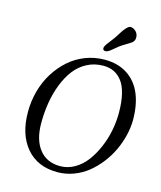

<svg xmlns="http://www.w3.org/2000/svg" viewBox="-136 -1040 967 1151"><g transform="rotate(15 347.0 -464.5)"><path d="M490.7 -809.1Q480 -800.3 466.1 -788.8Q452.1 -777.3 447 -773.4Q441.9 -769.5 434.8 -766.1Q427.7 -762.7 420.9 -762.7Q404.8 -762.7 404.8 -777.3Q404.8 -783.2 408.4 -790.5Q412.1 -797.9 416.3 -803.5Q420.4 -809.1 430.9 -822.8Q441.4 -836.4 448.7 -846.2Q461.4 -863.3 473.9 -883.8Q486.3 -904.3 493.7 -913.1Q515.6 -941.9 529.3 -941.9Q547.4 -941.9 563 -926.8Q578.6 -911.6 578.6 -888.7Q578.6 -868.2 563.5 -856.4Q552.7 -848.1 528.8 -834.2Q504.9 -820.3 490.7 -809.1ZM66.9 -291Q66.9 -358.4 84.2 -421.6Q101.6 -484.9 134.3 -537.1Q167 -589.4 211.4 -628.9Q255.9 -668.5 312.7 -690.4Q369.6 -712.4 432.1 -712.4Q515.1 -712.4 573.2 -674.1Q631.3 -635.7 659.7 -567.6Q688 -499.5 688 -406.7Q688 -361.3 676.3 -312.3Q664.6 -263.2 643.1 -216.8Q621.6 -170.4 589.4 -128.7Q557.1 -86.9 518.3 -55.4Q479.5 -23.9 430.7 -5.6Q381.8 12.7 330.1 12.7Q206.1 12.7 136.5 -69.6Q66.9 -151.9 66.9 -291ZM335.9 -26.4Q383.8 -26.4 426.3 -51Q468.8 -75.7 499 -116.5Q529.3 -157.2 551.5 -209.2Q573.7 -261.2 584.5 -316.7Q595.2 -372.1 595.2 -424.8Q595.2 -492.7 583.3 -542Q571.3 -591.3 548.8 -620.1Q526.4 -648.9 497.8 -662.1Q469.2 -675.3 433.1 -675.3Q378.4 -675.3 333 -651.6Q287.6 -627.9 256.3 -587.4Q225.1 -546.9 203.4 -491.9Q181.6 -437 171.4 -375.2Q161.1 -313.5 161.1 -247.1Q161.1 -143.1 207.5 -84.7Q253.9 -26.4 335.9 -26.4Z"/></g></svg>

Font: Cooper*
Style: Italic
Weight: 400
Italic angle: -7°
Designer: Owen Earl
Foundry: indestructible type*
Version: Version 0.001